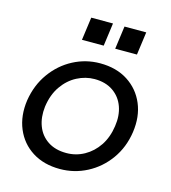

<svg xmlns="http://www.w3.org/2000/svg" viewBox="-107 -788 790 887"><g transform="rotate(15 288.0 -344.5)"><path d="M260 12Q183 12 128 -23Q73 -58 47.5 -119Q22 -180 33 -256Q45 -331 86 -388Q127 -445 187 -476.5Q247 -508 315 -508Q393 -508 448 -472.5Q503 -437 528.5 -376.5Q554 -316 543 -240Q532 -165 491 -108Q450 -51 389.5 -19.5Q329 12 260 12ZM270 -67Q316 -67 355.5 -89Q395 -111 421.5 -150.5Q448 -190 456 -245Q464 -297 449 -339Q434 -381 398 -406Q362 -431 309 -431Q266 -431 225.5 -410Q185 -389 156.5 -348Q128 -307 120 -248Q114 -197 129.5 -156Q145 -115 181 -91Q217 -67 270 -67ZM205 -591 220 -701H324L309 -591ZM364 -591 379 -701H483L468 -591Z"/></g></svg>

Font: Host Grotesk
Style: Italic
Weight: 400
Italic angle: -8°
Designer: Doğukan Karapınar based on Poppins by Indian Type Foundry, Jonny Pinhorn
Foundry: Element Type
Version: Version 1.001; ttfautohint (v1.8.4.7-5d5b)